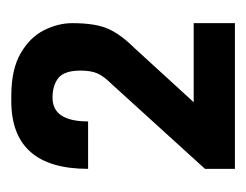

<svg xmlns="http://www.w3.org/2000/svg" viewBox="-68 -758 436 340"><g transform="rotate(-90 150.0 -588.0)"><path d="M279 -390H21V-443L170 -607Q185 -622 190 -633.5Q195 -645 195 -663Q195 -692 182 -702.5Q169 -713 147 -713Q105 -713 105 -650H21Q21 -786 141 -786H150Q197 -786 225.5 -769.5Q254 -753 266.5 -728Q279 -703 279 -678Q279 -637 269 -614.5Q259 -592 235 -568L139 -463H279Z"/></g></svg>

Font: Tanohe Sans Medium
Style: Regular
Weight: 500
Designer: Village Type and Design LLC
Foundry: Cooper Hewitt Smithsonian Design Museum
Version: Version 1.00;September 29, 2021;FontCreator 13.0.0.2655 64-b